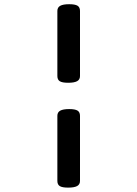

<svg xmlns="http://www.w3.org/2000/svg" viewBox="-20 -671 640 894"><path d="M247.1 -620.1Q247.1 -636.7 260.5 -644Q273.9 -651.4 302.2 -651.4Q329.6 -651.4 341.1 -644.3Q352.5 -637.2 352.5 -620.1V-316.9Q352.5 -300.3 339.1 -293Q325.7 -285.6 297.4 -285.6Q270 -285.6 258.5 -292.7Q247.1 -299.8 247.1 -316.9ZM247.1 -131.8Q247.1 -148.4 260.5 -155.8Q273.9 -163.1 302.2 -163.1Q329.6 -163.1 341.1 -156Q352.5 -148.9 352.5 -131.8V171.4Q352.5 188 339.1 195.3Q325.7 202.6 297.4 202.6Q270 202.6 258.5 195.6Q247.1 188.5 247.1 171.4Z"/></svg>

Font: Courier Prime SemiBold
Style: Regular
Weight: 600
Designer: Alan Dague-Greene
Foundry: Quote-Unquote Apps
Version: Version 1.202